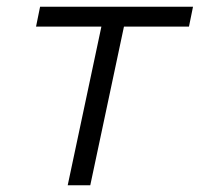

<svg xmlns="http://www.w3.org/2000/svg" viewBox="-20 -550 593 570"><path d="M181 0H248L348 -471H541L553 -530H99L87 -471H281Z"/></svg>

Font: Geist Light
Style: Italic
Weight: 300
Italic angle: -12°
Designer: Basement.studio, Andrés Briganti, Mateo Zaragoza
Foundry: Basement.studio, Vercel, Andrés Briganti, Guido Ferreyra, Mateo Zaragoza
Version: Version 1.500